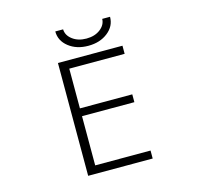

<svg xmlns="http://www.w3.org/2000/svg" viewBox="-128 -1065 1255 1204"><g transform="rotate(-15 500.0 -463.0)"><path d="M333 -926.8H383.8Q384.8 -887.7 420.9 -860.4Q457 -833 511.2 -833Q565.4 -833 601.1 -860.4Q636.7 -887.7 637.7 -926.8H688.5Q688.5 -866.2 637.7 -826.2Q586.9 -786.1 510.7 -786.1Q434.6 -786.1 383.8 -826.2Q333 -866.2 333 -926.8ZM357.4 -678.7V-420.9H697.3V-370.1H357.4V-50.8H716.8V1H297.9V-731.4H716.8V-678.7Z"/></g></svg>

Font: GenEi Gothic M Light
Style: Regular
Weight: 300
Designer: o_tamon (Modified); [Source Han Sans]
Ryoko NISHIZUKA  (kana & ideographs); Paul D. Hunt (Latin, Greek & Cyrillic); Wenl
Version: Version 1.1a;Original Version 1.004